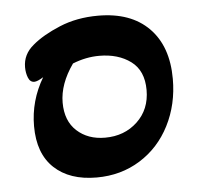

<svg xmlns="http://www.w3.org/2000/svg" viewBox="-39 -450 534 503"><g transform="rotate(-5 228.0 -198.0)"><path d="M44 -135Q44 -202 79 -261Q63 -251 55 -251Q44 -251 39 -263.5Q34 -276 34 -291Q34 -325 62 -348Q89 -371 134.5 -390Q180 -409 236 -409Q322 -409 369.5 -361Q417 -313 417 -227Q417 -160 389 -105Q361 -50 310.5 -18.5Q260 13 196 13Q125 13 84.5 -25Q44 -63 44 -135ZM346 -204Q346 -255 313 -279.5Q280 -304 230 -304Q195 -304 160 -290Q124 -239 124 -190Q124 -142 153 -115.5Q182 -89 227 -89Q278 -89 312 -121Q346 -153 346 -204Z"/></g></svg>

Font: AkayaTelivigala
Style: Regular
Weight: 400
Designer: Vaishnavi Murthy Yerkadithaya ( vaishnavimurthy@gmail.com ), Juan Luis Blanco Aristondo ( juan@blancoletters.com )
Version: Version 1.000